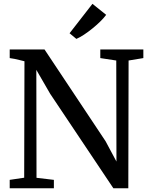

<svg xmlns="http://www.w3.org/2000/svg" viewBox="-20 -1008 802 1028"><path d="M32 0V-45L109.5 -56.5L111 -680Q99.5 -683 86 -686.2Q72.5 -689.5 59 -692.5Q45.5 -695.5 32 -697V-743H218.5L545.5 -251.5L603.5 -143L602.5 -684L517 -697V-743H747.5V-697L668.5 -684L667 0H587L248.5 -506L174.5 -634L175.5 -56L268.5 -45V0ZM388.5 -800 352.5 -830 475 -987.5 548.5 -928.5Q535.5 -911 516 -892Q496.5 -873 474.2 -855Q452 -837 430 -822.5Q408 -808 389.5 -800Z"/></svg>

Font: Merriweather 36pt
Style: Regular
Weight: 400
Designer: Eben Sorkin
Foundry: Eben Sorkin
Version: Version 2.100